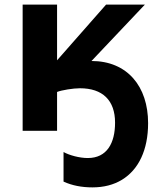

<svg xmlns="http://www.w3.org/2000/svg" viewBox="-20 -566 701 831"><path d="M376 -302 607 -546H439L227 -305V-546H78V0H227V-168C247 -176 297 -184 326 -184C424 -184 478 -132 478 -35C478 53 443 118 360 118C324 118 280 106 255 92V220C292 237 334 245 380 245C429 245 472 234 508 212C580 168 621 83 621 -33C621 -192 531 -302 376 -302Z"/></svg>

Font: Passageway
Style: Regular
Weight: 700
Foundry: Ascender Corporation
Version: Version 1.11